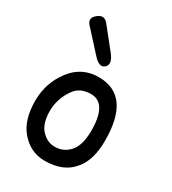

<svg xmlns="http://www.w3.org/2000/svg" viewBox="-199 -906 924 1034"><g transform="rotate(30 263.0 -389.5)"><path d="M280.3 -412.6Q383.3 -414.6 382.8 -240.7Q382.3 -148.9 343.8 -107.4Q307.1 -68.4 253.9 -68.4Q207 -68.4 170.9 -107.4Q135.7 -145.5 135.7 -222.2Q135.7 -301.8 184.6 -368.2Q216.3 -411.1 280.3 -412.6ZM276.4 -512.2Q169.9 -513.2 105.5 -428.2Q40 -342.3 40 -231Q40 -113.3 94.7 -48.3Q155.3 23.4 242.2 23.9Q362.3 24.9 420.9 -49.8Q473.1 -111.8 473.6 -231Q474.1 -510.7 276.4 -512.2ZM97.7 -790Q61 -761.2 90.8 -728.5L206.5 -601.6Q249.5 -554.7 276.9 -582Q302.7 -607.9 263.2 -657.7L161.6 -784.7Q133.8 -819.3 97.7 -790Z"/></g></svg>

Font: Comic Relief
Style: Regular
Weight: 400
Designer: Jeff Davis
Foundry: Loudifier
Version: Version 1.200; ttfautohint (v1.8.4.7-5d5b)